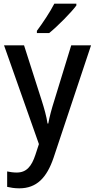

<svg xmlns="http://www.w3.org/2000/svg" viewBox="-20 -786 518 1046"><path d="M396 -756V-766H276C253 -721 213 -661 181 -618V-606H248C294 -643 368 -718 396 -756ZM2 -539 192 -1 173 57C152 121 124 154 71 154C52 154 33 151 19 148V232C37 236 58 240 85 240C180 240 235 182 272 73L476 -539H368L276 -239C261 -192 249 -147 243 -113H239C233 -153 221 -195 207 -239L111 -539Z"/></svg>

Font: Noto Sans SemiCondensed Medium
Style: Regular
Weight: 500
Width: 4
Designer: Monotype Design Team
Foundry: Monotype Imaging Inc.
Version: Version 2.013